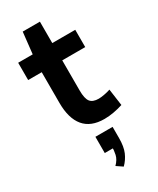

<svg xmlns="http://www.w3.org/2000/svg" viewBox="-227 -690 850 1036"><g transform="rotate(-30 198.0 -172.0)"><path d="M256.7 4.9Q172.8 4.9 130.9 -45.3Q89.1 -95.5 89.1 -192.2V-433.2L143.8 -383.1H4.5V-490.8H145.7L89.1 -436.1L109.8 -624.2H217V-436.1L162.3 -490.8H360.2V-383.1H162.3L217 -433.2V-195.2Q217 -144.8 232.4 -125Q247.9 -105.3 284.8 -105.3Q297.8 -105.3 320.2 -109.3Q342.6 -113.4 358.4 -119.1L372.9 -15Q347.2 -6.5 316.4 -0.8Q285.6 4.9 256.7 4.9ZM217.9 279.4 180.4 254Q205.4 229 211.2 202.6Q217.1 176.1 216.4 151.8L237.4 164.7H165.6V63.5H272.8V133.2Q272.8 186.5 258.3 220.2Q243.8 253.8 217.9 279.4Z"/></g></svg>

Font: Anaheim
Style: Regular
Weight: 400
Designer: Vernon Adams
Foundry: Vernon Adams
Version: Version 2.001